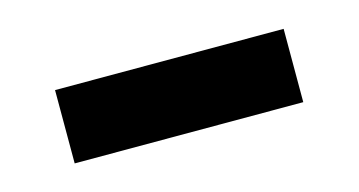

<svg xmlns="http://www.w3.org/2000/svg" viewBox="-30 -426 471 252"><g transform="rotate(-15 205.0 -300.0)"><path d="M49.8 -349.6Q49.8 -325.2 49.8 -250Q127.9 -250 360.4 -250Q360.4 -275.4 360.4 -349.6Q282.2 -349.6 49.8 -349.6Z"/></g></svg>

Font: Alibu-Mazigh Belkasim 1
Style: Bold
Weight: 400
Designer: Mazigh Moubarik Belkasim
Version: Version 1.0